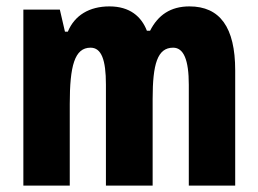

<svg xmlns="http://www.w3.org/2000/svg" viewBox="-20 -580 806 600"><path d="M572 -560C513 -560 474 -533 449 -484H439C422 -528 386 -560 322 -560C259 -560 213 -532 192 -481H183L167 -550H53V0H198V-255C198 -374 213 -431 263 -431C297 -431 311 -393 311 -316V0H457V-271C457 -380 472 -431 521 -431C554 -431 570 -393 570 -315V0H715V-360C715 -495 667 -560 572 -560Z"/></svg>

Font: Noto Sans Arabic UI XCn XBd
Style: Regular
Weight: 800
Width: 2
Designer: Monotype Design Team, Nadine Chahine and Nizar Qandah
Foundry: Monotype Imaging Inc.
Version: Version 2.010